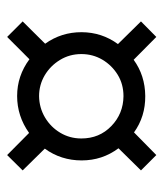

<svg xmlns="http://www.w3.org/2000/svg" viewBox="20 -619 458 538"><g transform="rotate(90 249.0 -350.0)"><path d="M83.5 -141 40 -184.5 102.5 -247.5Q70 -293 70.2 -349.8Q70.5 -406.5 103.5 -451.5L40 -516L83.5 -559L147.5 -495.5Q191.5 -527.5 249 -528Q306.5 -528.5 351 -496.5L414.5 -559L457.5 -516L395.5 -453Q429.5 -407.5 429.5 -349.8Q429.5 -292 396.5 -246.5L457.5 -184.5L414.5 -141L352.5 -202.5Q305.5 -169 249 -169Q192.5 -169 146 -203.5ZM249.5 -230.5Q282 -231 309 -247Q336 -263 352 -289.8Q368 -316.5 368 -349Q368 -399.5 333.2 -433Q298.5 -466.5 249.5 -467Q216 -467 189.5 -450.8Q163 -434.5 147.2 -407.8Q131.5 -381 131.5 -349Q131.5 -316 148 -289Q164.5 -262 191.2 -246.2Q218 -230.5 249.5 -230.5Z"/></g></svg>

Font: Urbanist Medium
Style: Regular
Weight: 500
Designer: Corey Hu
Foundry: Corey Hu
Version: Version 1.321; ttfautohint (v1.8.4.7-5d5b)